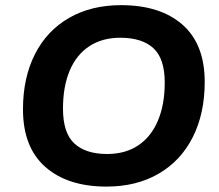

<svg xmlns="http://www.w3.org/2000/svg" viewBox="-20 -700 832 731"><path d="M67.5 -283.8Q67.5 -404 113 -493.6Q158.4 -583.2 242.9 -631.8Q327.4 -680.4 440.8 -680.4Q589.9 -680.4 674.7 -606.1Q759.4 -531.8 759.4 -388Q759.4 -267.7 713.9 -177.7Q668.4 -87.6 583.8 -38.6Q499.3 10.4 385.7 10.4Q237.6 10.4 152.6 -64.4Q67.5 -139.2 67.5 -283.8ZM607.2 -385.5Q607.2 -477 564 -516.6Q520.7 -556.3 437.8 -556.3Q369.1 -556.3 319.9 -523.9Q270.7 -491.6 245.2 -430.8Q219.8 -370 219.8 -286.3Q219.8 -194 262.9 -153.9Q306 -113.7 387.9 -113.7Q457.4 -113.7 506.3 -146.5Q555.3 -179.2 581.2 -240.5Q607.2 -301.8 607.2 -385.5Z"/></svg>

Font: SN Pro Thin
Style: Italic
Weight: 200
Italic angle: -9°
Designer: Tobias Whetton
Foundry: Supernotes
Version: Version 1.003;Glyphs 3.3 (3324)